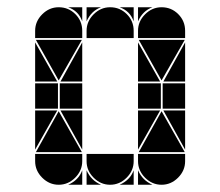

<svg xmlns="http://www.w3.org/2000/svg" viewBox="-20 -512 608 530"><path d="M284 -492Q311 -492 330 -473Q349 -454 349 -427V-407H219V-427Q219 -453 238.5 -472.5Q258 -492 284 -492ZM142 -492Q169 -492 188 -473Q207 -454 207 -427V-407H77V-427Q77 -453 96.5 -472.5Q116 -492 142 -492ZM426 -492Q453 -492 472 -473Q491 -454 491 -427V-407H361V-427Q361 -453 380.5 -472.5Q400 -492 426 -492ZM426 -2Q400 -2 380.5 -21.5Q361 -41 361 -67V-87H491V-67Q491 -41 471.5 -21.5Q452 -2 426 -2ZM142 -2Q116 -2 96.5 -21.5Q77 -41 77 -67V-87H207V-67Q207 -41 187.5 -21.5Q168 -2 142 -2ZM284 -2Q258 -2 238.5 -21.5Q219 -41 219 -67V-87H349V-67Q349 -41 329.5 -21.5Q310 -2 284 -2ZM363 -92 426 -205 490 -92ZM79 -92 142 -205 206 -92ZM206 -402 142 -290 79 -402ZM490 -402 426 -290 363 -402ZM424 -212H361V-282H424ZM140 -212H77V-282H140ZM491 -212H429V-282H491ZM207 -212H145V-282H207ZM77 -287V-395L138 -287ZM361 -287V-395L422 -287ZM361 -207H422L361 -99ZM77 -207H138L77 -99ZM207 -287H147L207 -395ZM491 -207V-99L431 -207ZM207 -207V-99L147 -207ZM491 -287H431L491 -395ZM219 -42Q231 -14 259 -2H219ZM361 -42Q373 -14 401 -2H361ZM361 -492H401Q387 -487 377 -477Q367 -467 361 -453ZM310 -2Q324 -8 334 -18Q344 -28 349 -42V-2ZM168 -2Q182 -8 192 -18Q202 -28 207 -42V-2ZM219 -492H259Q245 -487 235 -477Q225 -467 219 -453ZM349 -492V-453Q339 -482 310 -492ZM207 -492V-453Q197 -482 168 -492Z"/></svg>

Font: CAT DyFa
Style: Regular
Weight: 400
Designer: Peter Wiegel
Foundry: Peter Wiegel
Version: Version 1.001; ttfautohint (v1.3)